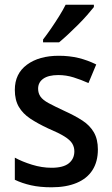

<svg xmlns="http://www.w3.org/2000/svg" viewBox="-20 -786 475 816"><path d="M396 -151Q396 -99 373 -63Q350 -27 305.5 -8.5Q261 10 199 10Q150 10 112 1.5Q74 -7 43 -22V-116Q74 -99 116 -86Q158 -73 199 -73Q249 -73 272.5 -92Q296 -111 296 -143Q296 -161 287 -176Q278 -191 254 -206Q230 -221 185 -240Q140 -261 108.5 -282Q77 -303 60 -332Q43 -361 43 -404Q43 -473 94.5 -511Q146 -549 230 -549Q275 -549 314 -539.5Q353 -530 389 -512L356 -433Q325 -447 293 -457Q261 -467 228 -467Q186 -467 164 -451.5Q142 -436 142 -409Q142 -390 152 -375.5Q162 -361 187 -347.5Q212 -334 255 -314Q299 -294 330.5 -273.5Q362 -253 379 -223.5Q396 -194 396 -151ZM379 -756Q368 -742 350.5 -722Q333 -702 311.5 -680.5Q290 -659 269 -639.5Q248 -620 231 -606H163V-618Q180 -640 197.5 -665.5Q215 -691 231.5 -717.5Q248 -744 259 -766H379Z"/></svg>

Font: Noto Sans Hebrew SemiCondensed Medium
Style: Regular
Weight: 500
Width: 4
Designer: Monotype Design Team
Foundry: Monotype Imaging Inc.
Version: Version 2.003